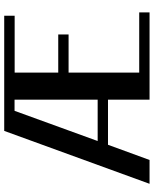

<svg xmlns="http://www.w3.org/2000/svg" viewBox="72 -812 740 925"><g transform="rotate(-90 442.5 -350.0)"><path d="M424.3 -250V-650.4H370.6L225.1 -250ZM424.3 -200.2H207L133.8 0H19L273.9 -700.2H828.6V-649.9H554.7V-439.9H738.3V-390.1H554.7V-49.8H844.7V0H424.3Z"/></g></svg>

Font: Pfennig
Style: Bold
Weight: 700
Version: Version 20120410 ; ttfautohint (v0.8)